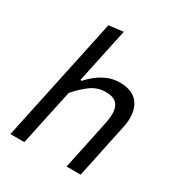

<svg xmlns="http://www.w3.org/2000/svg" viewBox="-175 -862 918 981"><g transform="rotate(30 284.0 -371.0)"><path d="M29.5 0Q41 -55 52 -106.5Q63 -158 76 -218.5L134.5 -493.5Q147.5 -556 160.5 -615.5Q173 -674.5 185 -732L270 -742Q245 -623.5 217 -493.5L201 -418H209Q226 -437.5 252 -458.5Q278 -479.5 311.2 -493.8Q344.5 -508 383 -508Q465 -508 497.5 -456Q518 -423.5 518 -376.5Q518 -348 510.5 -314.5Q502 -275 490 -219Q477 -157 466.5 -106.5Q455.5 -55.5 444 0H361Q373 -55.5 383.5 -106.5Q394 -157 406.5 -215.5L423.5 -297Q429.5 -325 429.5 -347.5Q429.5 -375.5 420 -395Q403 -430 345 -430Q296 -430 257 -401.2Q218 -372.5 182.5 -331L157.5 -214.5Q145 -156.5 134.2 -105.8Q123.5 -55 112 0Z"/></g></svg>

Font: Heraclito
Style: Italic
Weight: 400
Italic angle: -12°
Designer: Kostas Bartsokas (font) & Cristiano Sobral (main changes)
Foundry: Kostas Bartsokas (font) & Cristiano Sobral (main changes)
Version: Version 1.00;July 8, 2020;FontCreator 13.0.0.2655 64-bit